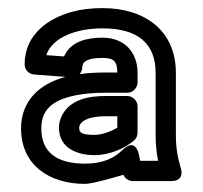

<svg xmlns="http://www.w3.org/2000/svg" viewBox="-20 -766 502 474"><path d="M176.6 -583C180.6 -587.8 183.2 -594.1 183.2 -600C183.2 -612.1 192.4 -623 233 -623C261.7 -623 269.1 -614.5 269.6 -587H239.6C217.8 -587 196.5 -585.8 176.6 -583ZM141.7 -576.2C80.5 -560 32 -519.5 32 -449C32 -359.2 100.7 -312 190.1 -312C210 -312 284.7 -334.5 284.7 -334.5C288.2 -326 297.5 -319 307.8 -319H402.4C437.2 -319 427 -349 426.3 -351.2C418.5 -377.4 414.2 -401.1 414.2 -433V-586C414.2 -689.7 338.6 -746 233 -746C205.5 -746 180.2 -743 157 -736.6C101.3 -721.2 40.8 -682.3 40.8 -607C40.8 -594.1 51 -583 63.9 -582.1ZM364.2 -433C364.2 -409.5 366.5 -388.4 370.3 -369H325.9C324 -377.1 319.9 -431.9 281.6 -395C262.1 -376.1 234.7 -362 190.1 -362C117.3 -362 82 -392.2 82 -449C82 -495.6 109.8 -519.5 168.2 -531C189.1 -535.1 213.4 -537 239.6 -537H294.6C309.7 -537 319.6 -551.3 319.6 -562V-586C319.6 -635.9 288.3 -673 233 -673C197 -673 154.6 -665 138.2 -626.6L94.3 -629.9C108.6 -673.4 167.8 -696 233 -696C320.7 -696 364.2 -658.3 364.2 -586ZM125.5 -451C125.5 -398.7 173.1 -383 213.2 -383C252.4 -383 289.4 -401 310.7 -418.9C316.3 -423.6 319.6 -431 319.6 -438V-504C319.6 -519.1 305.3 -529 294.6 -529H240.7C198.5 -529 154.6 -520.3 134.1 -483C128.7 -473.3 125.5 -462.3 125.5 -451ZM175.5 -451C175.5 -453 175.9 -455.4 177.9 -459C183.5 -469.2 202.2 -479 240.7 -479H269.6V-450.8C255.3 -441.9 231.9 -433 213.2 -433C178.3 -433 175.5 -440.2 175.5 -451Z"/></svg>

Font: Asimov
Style: WidOu
Weight: 500
Designer: Google
Version: Version 2.000980; 2014